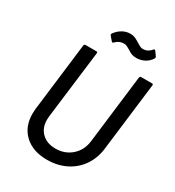

<svg xmlns="http://www.w3.org/2000/svg" viewBox="-211 -1015 1043 1145"><g transform="rotate(30 311.0 -442.0)"><path d="M79 -188Q79 -198 81 -222L138 -690Q140 -700 149 -700H223Q233 -700 231 -690L173 -220Q172 -213 172 -199Q172 -143 207 -109Q242 -75 301 -75Q366 -75 411 -115Q456 -155 464 -220L521 -690Q523 -700 532 -700H606Q616 -700 614 -690L557 -222Q549 -154 513 -101.5Q477 -49 419.5 -20.5Q362 8 291 8Q193 8 136 -45Q79 -98 79 -188ZM389 -804Q372 -814 363.5 -818Q355 -822 344 -822Q312 -822 290 -800L286 -796Q280 -790 274 -796L250 -824Q245 -831 250 -838Q269 -864 294 -878Q319 -892 348 -892Q364 -892 376 -887.5Q388 -883 397.5 -877Q407 -871 411 -869Q415 -867 424.5 -861Q434 -855 441.5 -852.5Q449 -850 457 -850Q488 -850 511 -877Q517 -887 525 -879L545 -851Q548 -847 548 -844.5Q548 -842 546 -837Q531 -812 504.5 -798Q478 -784 449 -784Q430 -784 416.5 -789Q403 -794 389 -804Z"/></g></svg>

Font: Barlow Medium
Style: Italic
Weight: 500
Italic angle: -7°
Designer: Jeremy Tribby
Foundry: Tribby Type
Version: Version 1.408